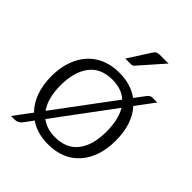

<svg xmlns="http://www.w3.org/2000/svg" viewBox="-216 -830 979 979"><g transform="rotate(45 273.5 -340.5)"><path d="M518 -538 444 -439Q506 -371 506 -251Q506 -133 444.5 -63Q383 7 274 7Q196 7 141 -31L105 18Q89 38 65 38H39L110 -57Q76 -91 58.5 -140.5Q41 -190 41 -251Q41 -328 69 -386.5Q97 -445 149.5 -477Q202 -509 274 -509Q358 -509 414 -467L454 -520Q461 -530 467.5 -534Q474 -538 485 -538ZM145 -105 381 -422Q341 -459 274 -459Q191 -459 149 -403.5Q107 -348 107 -250Q107 -160 145 -105ZM408 -390 174 -75Q214 -44 274 -44Q356 -44 398 -98Q440 -152 440 -250Q440 -337 408 -390ZM321 -701Q327 -711 334.5 -715Q342 -719 355 -719H418L306 -592Q301 -585 296 -583Q291 -581 282 -581H244Z"/></g></svg>

Font: Aleo Light
Style: Regular
Weight: 300
Designer: Alessio Laiso
Foundry: Alessio Laiso
Version: Version 2.000